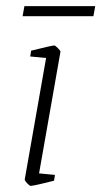

<svg xmlns="http://www.w3.org/2000/svg" viewBox="-20 -600 332 629"><path d="M61 -12 131 -410 79 -415 82 -434Q150 -451 158 -451Q161 -451 170 -442Q179 -433 178 -430L108 -32L160 -27L157 -8Q133 -2 112 3Q91 8 81 9Q77 9 69 0.5Q61 -8 61 -12ZM60 -580H292L286 -547H54Z"/></svg>

Font: Grenze ExtraLight
Style: Italic
Weight: 275
Italic angle: -10°
Designer: Renata Polastri
Foundry: Omnibus-Type
Version: Version 1.002; ttfautohint (v1.8)